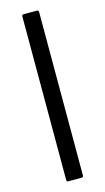

<svg xmlns="http://www.w3.org/2000/svg" viewBox="-113 -747 429 786"><g transform="rotate(-15 102.0 -354.0)"><path d="M67 -7V-701Q67 -708 74 -708H130Q138 -708 138 -701V-7Q138 0 130 0H74Q67 0 67 -7Z"/></g></svg>

Font: Glory
Style: Regular
Weight: 400
Designer: Robert Leuschke
Foundry: Robert Leuschke
Version: Version 1.011